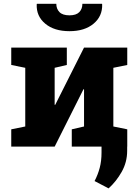

<svg xmlns="http://www.w3.org/2000/svg" viewBox="-20 -782 735 1024"><path d="M40 0V-92.3L114.7 -107.4V-420.4L40 -435.5V-528.3H336.4V-435.5L271.5 -420.4V-223.1L274.4 -222.7L428.2 -528.3H658.7V-435.5L584.5 -420.4V-107.4L658.7 -92.3V0H362.8V-92.3L428.2 -107.4V-305.7L425.3 -306.2L271.5 0ZM350.6 -615.7Q269 -615.7 221.2 -655.8Q173.3 -695.8 175.8 -758.8L176.8 -761.7H280.3Q280.3 -734.9 297.1 -717.5Q314 -700.2 350.6 -700.2Q386.2 -700.2 402.8 -717.3Q419.4 -734.4 419.4 -761.7H523.9L524.9 -758.8Q526.9 -695.8 479.2 -655.8Q431.6 -615.7 350.6 -615.7ZM559.1 222.7 484.4 183.6Q502 149.9 511.7 113.5Q521.5 77.1 521.5 31.2V-85H658.7L658.2 22.5Q658.2 83 628.9 134.8Q599.6 186.5 559.1 222.7Z"/></svg>

Font: Roboto Slab ExtraBold
Style: Regular
Weight: 800
Designer: Google
Version: Version 2.001; ttfautohint (v1.8.3)